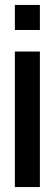

<svg xmlns="http://www.w3.org/2000/svg" viewBox="-20 -755 221 775"><path d="M40 -735H141V-634H40ZM40 0V-547H141V0Z"/></svg>

Font: League Gothic
Style: Regular
Weight: 400
Designer: The League of Moveable Type
Version: Version 1.560;PS 001.560;hotconv 1.0.56;makeotf.lib2.0.21325